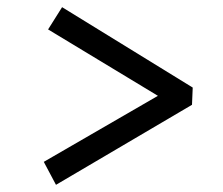

<svg xmlns="http://www.w3.org/2000/svg" viewBox="-20 -552 622 535"><path d="M136 -37 102 -101 420 -285 114 -470 153 -532 517 -308 515 -260Z"/></svg>

Font: Literata Medium
Style: Italic
Weight: 500
Italic angle: -2°
Designer: Latin by Veronika Burian and Jose Scaglione. Greek by Irene Vlachou. Cyrillic by Vera Evstafieva
Foundry: TypeTogether
Version: Version 3.103;gftools[0.9.29]